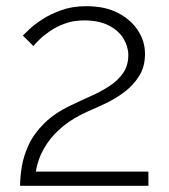

<svg xmlns="http://www.w3.org/2000/svg" viewBox="-20 -601 548 621"><path d="M45 0Q45 -28 50.5 -62Q56 -96 72.5 -132Q89 -168 123 -202Q157 -236 213 -262Q242 -276 273.5 -290Q305 -304 333 -322Q361 -340 378 -364.5Q395 -389 395 -423Q395 -450 379.5 -476Q364 -502 332 -518.5Q300 -535 252 -535Q218 -535 190.5 -525Q163 -515 142.5 -501Q122 -487 108 -473.5Q94 -460 88 -452L54 -486Q58 -490 73.5 -505Q89 -520 115.5 -537.5Q142 -555 178 -568Q214 -581 259 -581Q320 -581 362 -559Q404 -537 426.5 -502Q449 -467 449 -427Q449 -385 430 -355Q411 -325 382.5 -303.5Q354 -282 322.5 -267Q291 -252 265 -241Q216 -219 184.5 -193Q153 -167 134.5 -140Q116 -113 107.5 -89.5Q99 -66 96 -46H460V0Z"/></svg>

Font: Raleway Thin Light
Style: Regular
Weight: 300
Version: Version 4.026